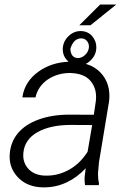

<svg xmlns="http://www.w3.org/2000/svg" viewBox="-20 -808 564 838"><path d="M326.2 -697.8H375L487.3 -788.1H417ZM411.1 0 412.1 -5.9C409.2 -19.5 407.7 -33.2 407.7 -46.9C407.7 -50.8 408.2 -54.2 408.2 -58.1L412.1 -100.6L456.1 -366.2C457 -374 457.5 -381.8 457.5 -389.6C457.5 -429.7 444.8 -462.9 420.4 -489.3C402.8 -508.3 380.9 -521.5 354.5 -529.3C362.8 -533.2 370.1 -538.6 377 -545.9C392.1 -561 399.9 -578.6 400.4 -599.6C400.4 -600.6 400.4 -601.6 400.4 -602.5C400.4 -620.6 394 -636.7 381.8 -650.9C369.1 -665 352.5 -672.4 331.5 -672.4C311.5 -672.4 293.5 -664.6 278.3 -649.4C262.7 -634.3 254.4 -615.7 253.9 -593.8C253.9 -573.7 260.7 -556.6 274.4 -543.5C275.9 -541.5 277.8 -540 279.3 -538.6C230 -536.6 186.5 -522.5 148.9 -496.1C107.9 -466.8 84 -429.2 77.6 -382.8H134.8C142.1 -415 159.7 -440.9 187.5 -460.4C215.8 -479.5 248 -489.3 284.7 -489.3C286.1 -489.3 287.1 -489.3 288.6 -489.3C326.7 -487.8 354.5 -477.5 372.6 -457.5C390.6 -437.5 399.4 -413.1 399.4 -385.3C399.4 -379.4 398.9 -373.5 398.4 -367.7L389.6 -307.1L281.7 -307.6C232.9 -307.6 189 -300.8 149.4 -286.6C70.8 -258.3 27.8 -206.1 22.5 -136.2C22 -132.3 22 -128.4 22 -124.5C22 -87.9 35.2 -56.6 62 -30.3C88.4 -4.4 124 9.3 168.5 9.8C169.9 9.8 171.4 9.8 172.9 9.8C242.7 9.8 305.2 -21 354 -73.7L349.6 -37.1C349.6 -33.7 349.1 -30.3 349.1 -26.4C349.1 -17.6 350.1 -8.8 351.1 0ZM287.1 -594.7C296.4 -625.5 312 -640.6 335 -640.6C355 -640.6 368.2 -623 368.2 -605.5C368.2 -603 368.2 -601.1 367.7 -598.6C366.2 -587.4 360.8 -577.1 351.6 -568.4C341.8 -559.1 331.5 -554.7 320.8 -554.7C299.8 -554.7 288.6 -567.9 287.1 -594.7ZM178.2 -41.5C147.5 -42 123.5 -51.3 106.4 -68.4C89.8 -85.4 81.5 -106 81.5 -129.4C81.5 -133.3 81.5 -137.2 82 -141.1C85.9 -180.2 106.4 -210.4 144 -231.4C181.6 -252.4 230 -262.7 289.1 -262.7L382.3 -262.2L362.3 -145.5C340.8 -111.8 314.5 -85.9 282.7 -67.9C251 -50.3 218.8 -41.5 185.5 -41.5C183.1 -41.5 180.7 -41.5 178.2 -41.5Z"/></svg>

Font: Roboto Light
Style: Italic
Weight: 300
Italic angle: -12°
Designer: Google
Version: Version 2.137; 2017